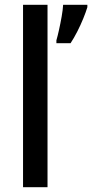

<svg xmlns="http://www.w3.org/2000/svg" viewBox="-20 -846 384 800"><path d="M178 -66H76V-826H178ZM344 -816Q338 -796 327 -769Q316 -742 302 -714.5Q288 -687 274 -666H215V-678Q220 -695 226 -722Q232 -749 237 -777.5Q242 -806 243 -826H344Z"/></svg>

Font: Noto Sans Malayalam UI SemiCondensed Medium
Style: Regular
Weight: 500
Width: 4
Designer: Jelle Bosma - Monotype Design Team
Foundry: Monotype Imaging Inc.
Version: Version 2.104; ttfautohint (v1.8.4.7-5d5b)